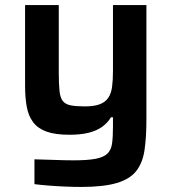

<svg xmlns="http://www.w3.org/2000/svg" viewBox="-20 -530 677 758"><path d="M301 208Q270 208 235.5 206.5Q201 205 170 202.5Q139 200 116 197V99Q156 100 184 101Q212 102 232.5 102.5Q253 103 270 103Q325 103 357 97Q389 91 404 76.5Q419 62 422.5 36Q426 10 426 -31V-67H418Q405 -45 383.5 -29.5Q362 -14 330.5 -6Q299 2 254 2Q198 2 163.5 -10.5Q129 -23 110.5 -48Q92 -73 85.5 -109Q79 -145 79 -192V-510H212V-245Q212 -198 215 -170.5Q218 -143 228.5 -130.5Q239 -118 259.5 -114Q280 -110 315 -110Q352 -110 374 -118.5Q396 -127 407.5 -144Q419 -161 422.5 -187.5Q426 -214 426 -251V-510H558V-57Q558 13 550.5 63Q543 113 518 145Q493 177 441 192.5Q389 208 301 208Z"/></svg>

Font: Saira SemiExpanded SemiBold
Style: Regular
Weight: 600
Width: 6
Designer: Hector Gatti with collaboration of the Omnibus-Type team
Foundry: Omnibus-Type
Version: Version 1.101